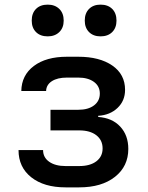

<svg xmlns="http://www.w3.org/2000/svg" viewBox="-20 -802 640 829"><path d="M263 7Q170 7 115 -36.5Q60 -80 60 -154H166Q166 -122 192.5 -103.5Q219 -85 263 -85H322Q369 -85 396 -105.5Q423 -126 423 -161Q423 -197 396 -218Q369 -239 322 -239H198V-328H318Q361 -328 386 -347Q411 -366 411 -398Q411 -430 385.5 -448.5Q360 -467 318 -467H269Q228 -467 204 -451.5Q180 -436 179 -409H72Q73 -477 126 -517Q179 -557 269 -557H318Q410 -557 465 -519Q520 -481 520 -414Q520 -367 487.5 -336Q455 -305 404 -302V-297Q464 -293 499 -255.5Q534 -218 534 -159Q534 -84 476.5 -38.5Q419 7 322 7ZM414 -645Q383 -645 364.5 -663.5Q346 -682 346 -713Q346 -745 364.5 -763.5Q383 -782 414 -782Q446 -782 464.5 -763.5Q483 -745 483 -713Q483 -682 464.5 -663.5Q446 -645 414 -645ZM186 -645Q154 -645 135.5 -663.5Q117 -682 117 -713Q117 -745 135.5 -763.5Q154 -782 186 -782Q217 -782 236 -763.5Q255 -745 255 -713Q255 -682 236 -663.5Q217 -645 186 -645Z"/></svg>

Font: Pitagon Sans Mono SemiBold
Style: Regular
Weight: 600
Monospace: yes
Designer: Travis Tran
Foundry: Pitagon
Version: Version 1.001; ttfautohint (v1.8.4.7-5d5b);gftools[0.9.26]